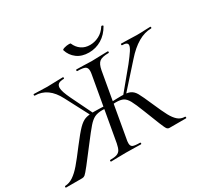

<svg xmlns="http://www.w3.org/2000/svg" viewBox="-186 -1013 1310 1235"><g transform="rotate(-30 468.5 -395.0)"><path d="M310 -12Q343 -12 360 -18Q377 -24 385.5 -38.5Q394 -53 400 -83L482 -546Q485 -561 485 -573Q485 -597 469.5 -605Q454 -613 413 -613Q409 -613 409 -619Q409 -625 413 -625L463 -624Q503 -622 525 -622Q553 -622 599 -624L645 -625Q649 -625 649 -619Q649 -613 645 -613Q597 -613 577.5 -598Q558 -583 550 -539L469 -79Q465 -62 465 -46Q465 -25 479 -18.5Q493 -12 532 -12Q536 -12 536 -6Q536 0 532 0Q502 0 485 -1L419 -2L355 -1Q339 0 310 0Q307 0 307 -6Q307 -12 310 -12ZM-25 -12Q7 -13 36 -32.5Q65 -52 95.5 -87.5Q126 -123 178 -192Q230 -260 257 -287.5Q284 -315 308 -324Q332 -333 376 -333Q409 -333 467 -330L464 -312Q455 -313 445.5 -314Q436 -315 427 -315Q391 -315 368.5 -304Q346 -293 321.5 -265Q297 -237 243 -166Q190 -96 158 -55.5Q126 -15 116.5 -7.5Q107 0 96 0H-25Q-28 0 -27.5 -6Q-27 -12 -25 -12ZM97 -613Q93 -613 93 -619Q93 -625 97 -625L131 -624Q165 -622 196 -622Q226 -622 266 -624L312 -625Q316 -625 316 -619Q316 -613 312 -613Q285 -613 272.5 -604Q260 -595 260 -575Q260 -548 290 -486L368 -326L350 -317L253 -502Q196 -613 97 -613ZM657 -172Q631 -239 615.5 -267Q600 -295 581 -305Q562 -315 526 -315Q515 -315 505.5 -314Q496 -313 488 -312L489 -330Q548 -333 578 -333Q622 -333 643.5 -322.5Q665 -312 679.5 -286.5Q694 -261 727 -185Q756 -118 774.5 -83.5Q793 -49 814.5 -30.5Q836 -12 866 -12Q870 -12 870 -6Q870 0 867 0H744Q733 0 726 -8Q719 -16 702 -58Q685 -100 657 -172ZM587 -326 720 -487Q753 -529 769 -553.5Q785 -578 785 -592Q785 -613 745 -613Q742 -613 742 -619Q742 -625 745 -625L794 -624Q834 -622 861 -622Q894 -622 928 -624L961 -625Q965 -625 965 -619Q965 -613 961 -613Q864 -613 764 -499L601 -317ZM402 -774Q401 -780 418.5 -785Q436 -790 452 -790Q464 -790 465 -787Q479 -754 505.5 -735.5Q532 -717 569 -717Q603 -717 635.5 -733.5Q668 -750 690 -785Q691 -787 694 -787Q698 -787 701.5 -784.5Q705 -782 704 -780Q676 -730 633 -704Q590 -678 539 -678Q486 -678 450.5 -704.5Q415 -731 402 -774Z"/></g></svg>

Font: Cormorant Garamond Medium
Style: Italic
Weight: 500
Italic angle: -10°
Designer: Christian Thalmann (Catharsis Fonts)
Foundry: Catharsis Fonts
Version: Version 4.000